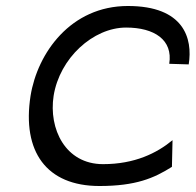

<svg xmlns="http://www.w3.org/2000/svg" viewBox="-20 -610 653 641"><path d="M82 -290C53 -104 135 11 312 11C433 11 494 -15 554 -53L556 -142C504 -99 430 -62 324 -62C198 -62 142 -180 159 -290C179 -416 291 -518 401 -518C495 -518 558 -477 545 -397L610 -395C624 -482 594 -590 407 -590C216 -590 105 -433 82 -290Z"/></svg>

Font: Charger Pro
Style: ExtObl
Weight: 400
Designer: Jasper
Foundry: Cannot Into Space Fonts
Version: Version 1.09